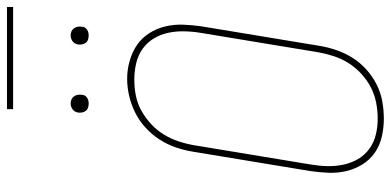

<svg xmlns="http://www.w3.org/2000/svg" viewBox="-312 -828 1147 564"><g transform="rotate(-90 262.0 -545.5)"><path d="M195 8Q169 8 143 2Q117 -4 96 -18.5Q75 -33 61.5 -55Q48 -77 42 -102Q36 -127 37 -154Q38 -181 42 -208L99 -553Q103 -578 111.5 -603Q120 -628 134.5 -650.5Q149 -673 169 -691.5Q189 -710 213 -722Q237 -734 262.5 -740Q288 -746 313 -746Q340 -746 366 -738.5Q392 -731 412.5 -717Q433 -703 447 -681Q461 -659 467 -633.5Q473 -608 472 -581Q471 -554 467 -527L410 -182Q406 -157 397.5 -132Q389 -107 375 -84.5Q361 -62 340.5 -43.5Q320 -25 296 -13Q272 -1 246.5 3.5Q221 8 196 8Q196 8 195.5 8Q195 8 195 8ZM196 -10Q219 -10 242.5 -14.5Q266 -19 287.5 -30Q309 -41 327.5 -58Q346 -75 359 -95.5Q372 -116 379.5 -139Q387 -162 391 -185L448 -530Q452 -554 452.5 -578.5Q453 -603 448 -626Q443 -649 431 -668.5Q419 -688 400.5 -701Q382 -714 358.5 -719.5Q335 -725 311 -725Q287 -725 264 -720.5Q241 -716 220 -704.5Q199 -693 180.5 -676Q162 -659 149.5 -638.5Q137 -618 129.5 -595.5Q122 -573 118 -550L61 -205Q57 -181 56.5 -157Q56 -133 61 -110Q66 -87 77.5 -67.5Q89 -48 107.5 -34.5Q126 -21 149 -15.5Q172 -10 196 -10ZM440 -859Q434 -859 428 -861Q422 -863 418.5 -868Q415 -873 414 -879Q413 -885 414 -891Q415 -896 417.5 -900Q420 -904 423.5 -906.5Q427 -909 431.5 -910.5Q436 -912 440 -912Q447 -912 452.5 -909.5Q458 -907 461.5 -902Q465 -897 466 -891Q467 -885 466 -879Q466 -874 463.5 -870Q461 -866 457 -863.5Q453 -861 449 -860Q445 -859 440 -859ZM240 -859Q234 -859 228 -861Q222 -863 218.5 -868Q215 -873 214 -879Q213 -885 214 -891Q215 -896 217.5 -900Q220 -904 223.5 -906.5Q227 -909 231.5 -910.5Q236 -912 240 -912Q247 -912 252.5 -909.5Q258 -907 261.5 -902Q265 -897 266 -891Q267 -885 266 -879Q266 -874 263.5 -870Q261 -866 257 -863.5Q253 -861 249 -860Q245 -859 240 -859ZM224 -1081V-1099H524V-1081Z"/></g></svg>

Font: Iosevka Curly Thin Oblique
Style: Regular
Weight: 100
Italic angle: -9°
Monospace: yes
Designer: Belleve Invis
Foundry: Belleve Invis
Version: Version 11.1.0; ttfautohint (v1.8.3)